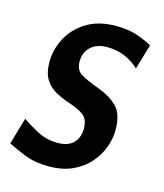

<svg xmlns="http://www.w3.org/2000/svg" viewBox="-98 -567 548 642"><g transform="rotate(15 175.5 -246.0)"><path d="M128 10Q81.5 10 45.8 -4.2Q10 -18.5 -14.5 -31L12.5 -123.5Q34 -108 66.5 -90.8Q99 -73.5 137 -73.5Q174 -73.5 192.2 -92.5Q210.5 -111.5 210.5 -142Q210.5 -174.5 192.2 -188.2Q174 -202 144 -211.5Q116.5 -220.5 93.2 -233Q70 -245.5 55.8 -267.8Q41.5 -290 41.5 -328.5Q41.5 -371 62.2 -410.8Q83 -450.5 124.2 -476.2Q165.5 -502 227 -502Q269.5 -502 300.5 -491.2Q331.5 -480.5 352 -468.5L326.5 -382Q306.5 -401 278.5 -413.5Q250.5 -426 216 -426Q180.5 -426 159.5 -407Q138.5 -388 138.5 -355.5Q138.5 -324.5 162.2 -311.5Q186 -298.5 222 -285.5Q262.5 -271 288.2 -246Q314 -221 314 -164Q314 -137 303.5 -106.8Q293 -76.5 270.5 -50Q248 -23.5 212.8 -6.8Q177.5 10 128 10Z"/></g></svg>

Font: Cabin Condensed Medium
Style: Italic
Weight: 500
Width: 3
Italic angle: -10°
Designer: Pablo Impallari
Foundry: Pablo Impallari. http://www.impallari.com Igino Marini. http://www.ikern.com
Version: Version 3.001; ttfautohint (v1.8.3)